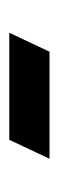

<svg xmlns="http://www.w3.org/2000/svg" viewBox="124 -669 127 415"><g transform="rotate(-90 187.5 -461.5)"><path d="M51.8 -418 92.8 -504.9H324.2L283.2 -418Z"/></g></svg>

Font: Common Serif Medium
Style: Italic
Weight: 500
Italic angle: -12°
Designer: Philipp H. Poll, Khaled Hosny
Foundry: Stefan Peev, Context Ltd.
Version: Version 1.026